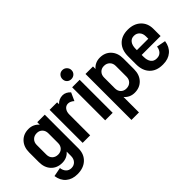

<svg xmlns="http://www.w3.org/2000/svg" viewBox="-67 -1307 2097 2097"><g transform="rotate(-45 982.0 -258.0)"><path d="M326 -510H442V16Q440 101 384.5 152Q329 203 237 203H236Q156 203 105 160Q54 117 43 39L147 19Q152 60 175.5 84.5Q199 109 236 109Q276 109 301 82Q326 55 326 11V-56Q305 -30 274 -16Q243 -2 206 -2Q126 -2 78 -53Q30 -104 30 -189V-339Q30 -423 78.5 -474.5Q127 -526 206 -526Q243 -526 274 -511.5Q305 -497 326 -471ZM326 -189V-338Q326 -379 301.5 -404.5Q277 -430 238 -430Q197 -430 171.5 -404.5Q146 -379 146 -338V-189Q146 -148 171.5 -123Q197 -98 238 -98Q277 -98 301.5 -123Q326 -148 326 -189Z M818 -479 776 -386Q761 -400 743 -408.5Q725 -417 708 -417Q674 -417 653.5 -390.5Q633 -364 633 -321V0H517V-510H633V-481Q672 -523 730 -523Q754 -523 777.5 -511Q801 -499 818 -479Z M981 0H865V-510H981ZM853 -648Q853 -678 872.5 -698.5Q892 -719 922 -719Q951 -719 972 -698Q993 -677 993 -648Q993 -618 972.5 -598.5Q952 -579 922 -579Q892 -579 872.5 -598.5Q853 -618 853 -648Z M1483 -338V-172Q1483 -87 1434.5 -35.5Q1386 16 1307 16Q1270 16 1239 1.5Q1208 -13 1187 -39V200H1071V-510H1187V-471Q1208 -497 1239 -511.5Q1270 -526 1307 -526Q1386 -526 1434.5 -474.5Q1483 -423 1483 -338ZM1367 -172V-338Q1367 -379 1341.5 -404.5Q1316 -430 1275 -430Q1236 -430 1211.5 -404.5Q1187 -379 1187 -338V-172Q1187 -131 1211.5 -106Q1236 -81 1275 -81Q1316 -81 1341.5 -106Q1367 -131 1367 -172Z M1944 -223H1652V-195Q1652 -140 1675 -109.5Q1698 -79 1739 -79H1745Q1783 -79 1806.5 -103.5Q1830 -128 1835 -169L1939 -149Q1928 -71 1877 -27.5Q1826 16 1746 16H1739Q1644 16 1590 -40Q1536 -96 1536 -194V-316Q1536 -415 1590 -470.5Q1644 -526 1739 -526Q1832 -526 1888 -473Q1944 -420 1944 -334ZM1828 -297V-333Q1828 -377 1803.5 -404Q1779 -431 1739 -431Q1698 -431 1675 -400.5Q1652 -370 1652 -316V-297Z"/></g></svg>

Font: Akshar Medium
Style: Regular
Weight: 500
Designer: Tall Chai
Foundry: Tall Chai
Version: Version 1.000